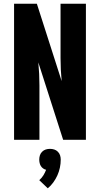

<svg xmlns="http://www.w3.org/2000/svg" viewBox="-20 -755 540 1037"><path d="M56 0V-735H179L313 -317Q310 -348 308.5 -379Q307 -410 307 -441V-735H444V0H321L187 -418Q190 -387 191.5 -356Q193 -325 193 -294V0ZM238 262 192 218Q205 207 214 192.5Q223 178 229 162Q220 160 212.5 154.5Q205 149 200.5 141.5Q196 134 194 125Q192 116 192 107Q192 95 195.5 84Q199 73 207.5 64.5Q216 56 227 52.5Q238 49 250 49Q262 49 273 52.5Q284 56 292.5 64.5Q301 73 304.5 84Q308 95 308 107Q308 129 303.5 150.5Q299 172 290 192Q281 212 268 230Q255 248 238 262Z"/></svg>

Font: Iosevka Heavy
Style: Regular
Weight: 900
Monospace: yes
Designer: Belleve Invis
Foundry: Belleve Invis
Version: Version 32.5.0; ttfautohint (v1.8.4)